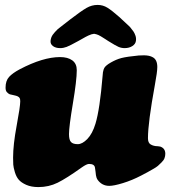

<svg xmlns="http://www.w3.org/2000/svg" viewBox="-20 -742 688 773"><path d="M294.9 -576.7Q261.2 -558.1 248.3 -553.2Q235.4 -548.3 222.2 -548.3Q204.1 -548.3 193.1 -556.6Q182.1 -564.9 183.6 -578.1Q185.1 -591.8 192.4 -602.1Q199.7 -612.3 212.9 -625L263.7 -664.6Q307.6 -698.2 328.6 -710.2Q349.6 -722.2 373 -722.2Q394.5 -722.2 412.6 -710.9Q430.7 -699.7 460 -673.8L502.9 -633.8Q512.2 -622.6 516.8 -616Q521.5 -609.4 525.1 -599.1Q528.8 -588.9 527.3 -578.1Q525.9 -564.9 512.9 -556.6Q500 -548.3 481.9 -548.3Q468.8 -548.3 457.3 -553.2Q445.8 -558.1 416 -576.7Q412.6 -579.1 404.8 -584Q397 -588.9 394 -590.8Q391.1 -592.8 385.3 -596.2Q379.4 -599.6 376 -601.1Q372.6 -602.5 367.9 -604Q363.3 -605.5 358.9 -606Q353.5 -605.5 348.1 -603.8Q342.8 -602.1 335.7 -598.9Q328.6 -595.7 324.5 -593.3Q320.3 -590.8 310.1 -585.2Q299.8 -579.6 294.9 -576.7ZM134.8 11.2Q106 11.2 85.7 2.2Q65.4 -6.8 55.4 -18.6Q45.4 -30.3 39.8 -49.1Q34.2 -67.9 33.4 -79.3Q32.7 -90.8 32.7 -107.4Q32.7 -159.2 47.1 -236.3Q61.5 -313.5 61.5 -334Q61.5 -343.8 59.1 -347.2Q57.6 -350.6 51.3 -354Q46.9 -356.4 34.7 -358.9Q22.5 -361.3 19.5 -362.3Q13.2 -364.7 7.3 -371.6Q2.4 -377 2.4 -389.2Q2.4 -417 16.6 -432.4Q30.8 -447.8 59.1 -462.9Q152.8 -512.2 221.7 -512.2Q252.9 -512.2 271 -499Q289.1 -485.8 289.1 -459.5Q289.1 -418.9 273.4 -325.4Q257.8 -231.9 257.8 -202.1Q257.8 -178.7 265.9 -170.2Q273.9 -161.6 293 -161.6Q311.5 -161.6 331.8 -182.6Q352.1 -203.6 364.3 -243.7Q381.8 -300.8 393.1 -436.5Q394 -447.3 394.5 -451.2Q395 -455.1 397.2 -462.2Q399.4 -469.2 404.1 -474.1Q408.7 -479 416.5 -484.4Q437 -497.6 457.5 -504.9Q478 -512.2 517.1 -516.1Q538.1 -519.5 560.1 -519.3Q582 -519 594.7 -511.7Q613.3 -502 613.3 -472.2Q613.3 -452.6 603.5 -399.9Q575.7 -248 575.7 -185.5Q575.7 -167 586.4 -160.6Q598.6 -153.3 615.2 -153.3Q620.6 -152.8 625 -151.9Q645.5 -145 645.5 -123Q645.5 -113.8 642.3 -105.2Q639.2 -96.7 630.1 -87.9Q621.1 -79.1 615.7 -74.2Q610.4 -69.3 594 -60.1Q577.6 -50.8 572.8 -48.1Q567.9 -45.4 548.3 -35.2Q511.7 -16.1 475.1 -4.9Q438.5 6.3 419.9 6.3Q390.6 6.3 373 -18.1Q370.1 -22.5 368.4 -27.6Q366.7 -32.7 366.2 -36.9Q365.7 -41 364.7 -50.3Q363.8 -59.6 362.3 -67.4Q359.9 -82 338.4 -82Q329.1 -82 309.1 -67.9Q247.6 -23.9 211.9 -6.3Q176.3 11.2 134.8 11.2Z"/></svg>

Font: Cooper* Black
Style: Italic
Weight: 900
Italic angle: -7°
Designer: Owen Earl
Foundry: indestructible type*
Version: Version 0.001